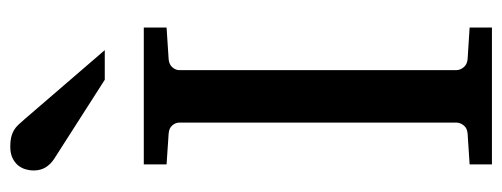

<svg xmlns="http://www.w3.org/2000/svg" viewBox="-319 -649 968 370"><g transform="rotate(-90 165.0 -464.0)"><path d="M33.2 0V-43L92.8 -46.9Q103.5 -47.9 108.6 -54.7Q113.8 -61.5 113.8 -68.8V-602.1Q113.8 -609.4 108.6 -615.7Q103.5 -622.1 92.8 -623L33.2 -627V-670.9H296.9V-627L235.8 -623Q225.6 -622.1 220.2 -615.7Q214.8 -609.4 214.8 -602.1V-68.8Q214.8 -61.5 220.2 -54.7Q225.6 -47.9 235.8 -46.9L296.9 -43V0ZM196.3 -746.1 44.4 -843.3Q33.7 -850.1 27.6 -859.9Q21.5 -869.6 21.5 -883.3Q21.5 -891.1 23.9 -899.2Q26.4 -907.2 31.7 -913.6Q37.1 -919.9 45.9 -924.1Q54.7 -928.2 67.4 -928.2Q78.1 -928.2 85.4 -926.5Q92.8 -924.8 98.6 -921.4Q104.5 -918 109.4 -912.8Q114.3 -907.7 119.6 -901.4L253.4 -746.1Z"/></g></svg>

Font: Tagmukay Beta
Style: Regular
Weight: 400
Designer: Peter Martin
Foundry: SIL International
Version: Version 2.000; dev 82b92eM